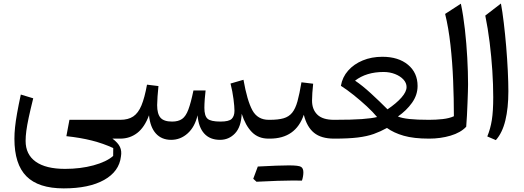

<svg xmlns="http://www.w3.org/2000/svg" viewBox="-20 -774 2928 1072"><path d="M165.5 -225.1Q149.4 -160.2 140.1 -116.7Q130.9 -73.2 127 -43.2Q123 -13.2 123 12.7Q123 88.4 179.4 128.7Q235.8 168.9 343.3 168.9Q429.2 168.9 502 149.2Q574.7 129.4 611.8 96.7L612.3 52.7Q556.6 26.9 492.7 10.7Q428.7 -5.4 350.6 -13.7L367.7 -105H651.4V0H607.9Q639.2 23.4 649.9 46.6Q660.6 69.8 655.3 99.6Q645.5 183.6 561.3 230.7Q477.1 277.8 335.9 277.8Q194.8 277.8 127.7 210.4Q60.5 143.1 60.5 1Q60.5 -29.8 64 -63.2Q67.4 -96.7 75.2 -140.6Q83 -184.6 96.2 -246.1Z M1208.5 6.8Q1152.3 6.8 1120.4 -28.3Q1088.4 -63.5 1083 -130.4Q1067.9 -65.4 1027.8 -29.3Q987.8 6.8 935.5 6.8Q882.3 6.8 850.3 -28.6Q818.4 -64 812 -130.4Q787.1 -63 746.1 -31.5Q705.1 0 651.4 0Q634.8 0 634.8 -33.2V-71.8Q634.8 -105 651.4 -105Q695.8 -105 723.9 -123.8Q752 -142.6 769.8 -185.5Q787.6 -228.5 800.8 -301.3L864.7 -293.5Q861.8 -266.6 859.6 -235.4Q857.4 -204.1 857.4 -187Q857.4 -138.2 876.2 -116.7Q895 -95.2 940.9 -95.2Q975.6 -95.2 996.6 -109.9Q1017.6 -124.5 1031.7 -162.4Q1045.9 -200.2 1060.1 -269H1127.9Q1125.5 -252.4 1123.3 -221.9Q1121.1 -191.4 1121.1 -171.9Q1121.1 -127 1138.9 -111.1Q1156.7 -95.2 1210.9 -95.2Q1258.8 -95.2 1273.9 -110.6Q1289.1 -126 1289.1 -155.8Q1289.1 -178.2 1283.7 -220.7Q1278.3 -263.2 1267.1 -307.6L1339.4 -328.6Q1359.9 -212.4 1388.9 -158.7Q1418 -105 1480.5 -105H1486.3V0H1479Q1422.4 0 1386.5 -36.4Q1350.6 -72.8 1329.6 -138.7Q1326.2 -64.9 1292 -29.1Q1257.8 6.8 1208.5 6.8Z M1614.3 233.9Q1545.9 233.9 1412.1 240.7L1394 224.1Q1400.9 206.1 1407 189.2Q1413.1 172.4 1419.4 155.8Q1537.1 149.4 1592.5 149.4Q1647.9 149.4 1660.9 157.7Q1673.8 166 1673.8 188Q1673.8 210 1666 234.4ZM1486.3 0Q1469.7 0 1469.7 -33.2V-71.8Q1469.7 -105 1486.3 -105Q1533.2 -105 1563 -113.5Q1592.8 -122.1 1611.1 -144.5Q1629.4 -167 1640.9 -208.3Q1652.3 -249.5 1663.1 -314.5L1728.5 -306.6Q1725.6 -279.3 1723.9 -255.4Q1722.2 -231.4 1722.2 -212.4Q1722.2 -162.6 1752 -133.8Q1781.7 -105 1845.2 -105H1845.7V0H1845.2Q1773.4 0 1733.4 -32.5Q1693.4 -64.9 1676.3 -133.3Q1630.9 0 1486.3 0Z M2114.7 -457Q2204.1 -457 2257.8 -412.6Q2311.5 -368.2 2311.5 -293.9Q2311.5 -243.7 2280.5 -200.2Q2249.5 -156.7 2201.7 -123.5Q2223.1 -114.3 2265.4 -109.6Q2307.6 -105 2375.5 -105H2376V0H2375.5Q2290 0 2234.1 -16.1Q2178.2 -32.2 2140.6 -59.6Q2104.5 -39.6 2066.9 -26.1Q2029.3 -12.7 1977.3 -6.3Q1925.3 0 1845.7 0Q1839.4 0 1834.2 -7.6Q1829.1 -15.1 1829.1 -33.2V-71.8Q1829.1 -105 1845.7 -105Q1944.8 -105 2000.5 -109.1Q2056.2 -113.3 2085.4 -120.6Q2062.5 -148.4 2027.6 -180.7Q1992.7 -212.9 1954.6 -243.4Q1916.5 -273.9 1883.3 -294.9Q1891.6 -343.3 1923.6 -379.6Q1955.6 -416 2005.1 -436.5Q2054.7 -457 2114.7 -457ZM2121.6 -372.1Q2025.4 -372.1 1962.4 -323.7Q2002 -297.4 2050.8 -252.7Q2099.6 -208 2143.6 -163.6Q2192.9 -196.8 2221.4 -229.2Q2250 -261.7 2250 -288.1Q2250 -311 2232.4 -330.1Q2214.8 -349.1 2185.5 -360.6Q2156.2 -372.1 2121.6 -372.1Z M2553.2 -753.4Q2566.9 -688.5 2575.7 -609.9Q2584.5 -531.2 2588.9 -451.7Q2593.3 -372.1 2593.3 -303.7Q2593.3 -290.5 2592.5 -262.7Q2591.8 -234.9 2590.3 -200Q2588.9 -165 2587.2 -129.9Q2585.4 -94.7 2583 -66.4Q2551.8 -33.2 2495.6 -16.6Q2439.5 0 2376 0Q2359.4 0 2359.4 -33.2V-71.8Q2359.4 -105 2376 -105Q2414.1 -105 2451.4 -109.1Q2488.8 -113.3 2514.2 -125Q2514.2 -222.2 2510 -324.5Q2505.9 -426.8 2495.1 -522.9Q2484.4 -619.1 2465.3 -696.3Z M2776.9 -754.4Q2785.2 -710.4 2792.7 -647.2Q2800.3 -584 2806.2 -514.2Q2812 -444.3 2815.2 -378.7Q2818.4 -313 2818.4 -264.6Q2818.4 -170.4 2801.5 -101.3Q2784.7 -32.2 2748.5 8.3L2700.7 -12.2Q2718.3 -54.7 2726.1 -104Q2733.9 -153.3 2733.9 -231.4Q2733.9 -300.8 2728.8 -379.4Q2723.6 -458 2713.9 -537.1Q2704.1 -616.2 2689.5 -687Z"/></svg>

Font: Pinar Medium
Style: Regular
Weight: 500
Designer: Amin Abedi
Version: Version 3.000